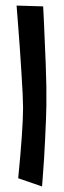

<svg xmlns="http://www.w3.org/2000/svg" viewBox="-20 -675 231 695"><path d="M45.9 -29.8Q63.5 -208.5 63.5 -286.1Q63.5 -320.3 57.6 -412.6Q51.8 -504.9 45.9 -579.6L40 -654.8L136.2 -651.9Q136.7 -642.6 137.9 -619.4Q139.2 -596.2 139.6 -582.5Q141.6 -542 145.5 -443.4Q148.9 -356.9 147.9 -293.9Q147.5 -253.4 143.1 -167Q139.6 -93.8 135.7 -46.9L132.3 0Z"/></svg>

Font: Some Time Later
Style: Regular
Weight: 400
Version: Version 003.300